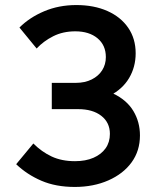

<svg xmlns="http://www.w3.org/2000/svg" viewBox="-20 -730 640 760"><path d="M276 10Q201 10 144 -14.5Q87 -39 44 -80L112 -162Q145 -129 184.5 -110.5Q224 -92 277 -92Q319 -92 350 -105.5Q381 -119 398 -143Q415 -167 415 -200Q415 -245 381 -271.5Q347 -298 289 -298H185V-402H280Q316 -402 343 -415.5Q370 -429 384.5 -452Q399 -475 399 -504Q399 -551 366 -578.5Q333 -606 278 -606Q229 -606 190.5 -586.5Q152 -567 125 -538L57 -621Q97 -661 155 -685.5Q213 -710 282 -710Q352 -710 405 -686.5Q458 -663 487.5 -620Q517 -577 517 -519Q517 -465 491 -421Q465 -377 414 -351Q363 -325 292 -325V-385Q375 -385 428.5 -359.5Q482 -334 508 -290.5Q534 -247 534 -194Q534 -133 501 -87.5Q468 -42 409 -16Q350 10 276 10Z"/></svg>

Font: SUSE SemiBold
Style: Regular
Weight: 600
Designer: Rene Bieder
Foundry: SUSE
Version: Version 1.000